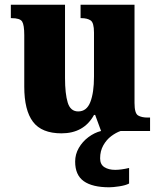

<svg xmlns="http://www.w3.org/2000/svg" viewBox="-20 -556 682 815"><path d="M241 10Q157 10 120 -39Q83 -88 83 -188V-407Q83 -450 74 -464.5Q65 -479 29 -479H26V-536H256V-225Q256 -158 267.5 -120.5Q279 -83 312 -83Q348 -83 363.5 -123Q379 -163 379 -231V-418Q379 -460 364.5 -469.5Q350 -479 325 -479H322V-536H551V-119Q551 -75 566 -66Q581 -57 606 -57H617V0H409L384 -68H379Q336 10 241 10ZM444 239Q372 239 335.5 213Q299 187 299 130Q299 99 314.5 72Q330 45 355.5 26Q381 7 409 0H492Q472 7 452 22Q432 37 418.5 61Q405 85 405 116Q405 142 423 153.5Q441 165 469 165Q494 165 528 157V223Q513 231 486 235Q459 239 444 239Z"/></svg>

Font: Noto Serif Armenian SemiCondensed ExtraBold
Style: Regular
Weight: 800
Width: 4
Designer: Monotype Design Team
Foundry: Monotype Imaging Inc.
Version: Version 2.008; ttfautohint (v1.8.4.7-5d5b)